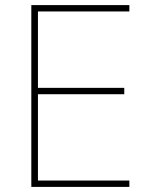

<svg xmlns="http://www.w3.org/2000/svg" viewBox="-20 -734 590 754"><path d="M488 0H103V-714H488V-689H129V-389H468V-364H129V-25H488Z"/></svg>

Font: Noto Sans Kannada Thin
Style: Regular
Weight: 100
Designer: Jelle Bosma - Monotype Design Team
Foundry: Monotype Imaging Inc.
Version: Version 2.005; ttfautohint (v1.8.4.7-5d5b)